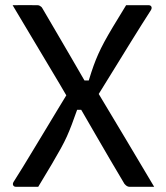

<svg xmlns="http://www.w3.org/2000/svg" viewBox="-20 -720 640 740"><path d="M480 0Q475.8 0 471.9 -1.6Q468.1 -3.2 465.2 -5.8Q462.3 -8.3 459.7 -11.3Q434.9 -53.1 405.5 -102.9Q376.1 -152.6 346.8 -203.8Q317.5 -255 290.5 -301.1L244.2 -337.7Q209.5 -397.6 173.3 -457.6Q137.2 -517.6 101.1 -578.5Q64.9 -639.3 28.6 -700Q53.2 -700 76.4 -700.2Q99.6 -700.4 123.8 -700Q128.8 -700 132.3 -698.2Q135.8 -696.4 138.6 -694.1Q141.5 -691.8 143.5 -687.8Q171.3 -641 198.5 -593.9Q225.7 -546.9 253.2 -500.2Q280.7 -453.5 307.1 -407.2L353.7 -369.2Q407.6 -279.6 463.1 -186.6Q518.5 -93.7 574.2 0Q551 0 526.9 0Q502.8 0 480 0ZM552.7 -700Q558.3 -700 561.3 -697.2Q564.3 -694.4 564.5 -690.2Q564.7 -686 561.7 -681Q546.2 -656.8 525.8 -624.7Q505.4 -592.6 482.3 -555Q459.2 -517.4 434.9 -478.1Q410.6 -438.7 386.5 -399.8Q362.3 -360.9 340.2 -325L282.5 -409.8H322.1Q332.1 -442.7 340.6 -466.4Q349.2 -490.1 358.9 -511.8Q368.6 -533.6 382.1 -558.7Q395.7 -583.8 415.9 -617.5Q436.1 -651.2 466.1 -700Q487.7 -700 509.6 -700Q531.5 -700 552.7 -700ZM41 0Q36.4 0 33.1 -2.8Q29.9 -5.6 29.6 -10.1Q29.4 -14.6 32.4 -19Q48 -43.2 67.8 -75.6Q87.6 -108 110.3 -145.6Q133 -183.1 157 -222.8Q181.1 -262.4 204.6 -301.7Q228.1 -340.9 250.3 -376.7L313.2 -296.7H277.2Q265.6 -263.5 256.5 -239.7Q247.4 -215.8 237.9 -194.4Q228.3 -173.1 214.3 -147.7Q200.3 -122.3 179.6 -87.2Q158.9 -52.1 127.3 0Q106.7 0 84.4 0Q62.1 0 41 0Z"/></svg>

Font: Recursive Sans Linear Light
Style: Regular
Weight: 300
Version: Version 1.085